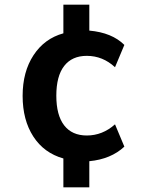

<svg xmlns="http://www.w3.org/2000/svg" viewBox="-20 -684 626 824"><path d="M252 120.1V-3.9Q168.9 -27.3 123 -98.1Q77.1 -168.9 77.1 -272.5Q77.1 -376 124 -447.3Q170.9 -518.6 252 -541V-664.1H363.3V-552.7Q460.9 -543.9 513.7 -491.2L473.6 -395.5Q420.9 -444.3 352.5 -444.3Q289.1 -444.3 255.4 -400.9Q221.7 -357.4 221.7 -273.4Q221.7 -189.5 255.4 -146Q289.1 -102.5 352.5 -102.5Q419.9 -102.5 473.6 -150.4L513.7 -54.7Q456.1 -1 363.3 7.8V120.1Z"/></svg>

Font: Min Sans Bold
Style: Regular
Weight: 700
Designer: Jinseong-Kim, NotoSansCJK, Nunito
Foundry: Jinseong-Kim
Version: Version 1.400;Glyphs 3.1.2 (3151)